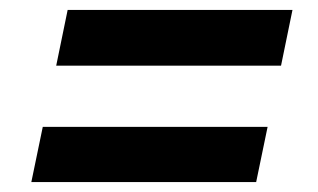

<svg xmlns="http://www.w3.org/2000/svg" viewBox="-20 -486 640 386"><path d="M93 -354 116 -466H568L545 -354ZM43 -120 66 -231H518L495 -120Z"/></svg>

Font: Geist Mono
Style: Bold Italic
Weight: 700
Italic angle: -12°
Monospace: yes
Designer: Basement.studio, Andrés Briganti, Mateo Zaragoza
Foundry: Basement.studio, Vercel, Andrés Briganti, Guido Ferreyra, Mateo Zaragoza
Version: Version 1.500; ttfautohint (v1.8.4.7-5d5b)